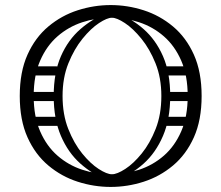

<svg xmlns="http://www.w3.org/2000/svg" viewBox="-20 -730 874 758"><path d="M721 -351Q721 -432 695.5 -490.5Q670 -549 627 -586.5Q584 -624 529.5 -642Q475 -660 417 -660Q359 -660 304.5 -642Q250 -624 207 -586.5Q164 -549 138.5 -490.5Q113 -432 113 -351Q113 -270 138.5 -211.5Q164 -153 207 -115.5Q250 -78 304.5 -60Q359 -42 417 -42Q475 -42 529.5 -60Q584 -78 627 -115.5Q670 -153 695.5 -211.5Q721 -270 721 -351ZM58 -351Q58 -446 88.5 -514Q119 -582 171 -625.5Q223 -669 287 -689.5Q351 -710 417 -710Q483 -710 547 -689.5Q611 -669 663 -625.5Q715 -582 745.5 -514Q776 -446 776 -351Q776 -256 745.5 -188Q715 -120 663 -76.5Q611 -33 547 -12.5Q483 8 417 8Q351 8 287 -12.5Q223 -33 171 -76.5Q119 -120 88.5 -188Q58 -256 58 -351ZM222 -252Q222 -243 217 -238Q212 -233 205 -233H110Q94 -233 94 -252Q94 -269 111 -269H205Q222 -269 222 -252ZM220 -451Q220 -442 215 -437Q210 -432 203 -432H108Q92 -432 92 -451Q92 -468 109 -468H203Q220 -468 220 -451ZM214 -350Q214 -341 209 -336Q204 -331 197 -331H102Q86 -331 86 -350Q86 -367 103 -367H197Q214 -367 214 -350ZM613 -252Q613 -269 630 -269H724Q741 -269 741 -252Q741 -233 725 -233H630Q623 -233 618 -238Q613 -243 613 -252ZM615 -451Q615 -468 632 -468H726Q743 -468 743 -451Q743 -432 727 -432H632Q625 -432 620 -437Q615 -442 615 -451ZM621 -350Q621 -367 638 -367H732Q749 -367 749 -350Q749 -331 733 -331H638Q631 -331 626 -336Q621 -341 621 -350ZM439 -18 422 -42Q442 -42 474.5 -63Q507 -84 539.5 -124Q572 -164 594.5 -221Q617 -278 617 -351Q617 -423 594 -480Q571 -537 538 -577.5Q505 -618 473 -639Q441 -660 422 -660L438 -680Q498 -658 546.5 -615.5Q595 -573 623.5 -508Q652 -443 652 -351Q652 -260 623.5 -193.5Q595 -127 547 -84Q499 -41 439 -18ZM405 -18Q346 -41 297.5 -84Q249 -127 220.5 -193.5Q192 -260 192 -351Q192 -443 220.5 -508Q249 -573 298 -615.5Q347 -658 406 -680L422 -660Q403 -660 371 -639Q339 -618 306 -577.5Q273 -537 250 -480Q227 -423 227 -351Q227 -278 249.5 -221Q272 -164 304.5 -124Q337 -84 369.5 -63Q402 -42 422 -42Z"/></svg>

Font: Nsibidi Libre Uzo
Style: Regular
Weight: 400
Designer: Oluwaseun Badejo
Version: Version 1.021